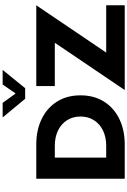

<svg xmlns="http://www.w3.org/2000/svg" viewBox="224 -1186 962 1450"><g transform="rotate(-90 705.0 -461.0)"><path d="M710 -334Q710 -231 662 -155.5Q614 -80 530 -40Q446 0 340 0H80V-668H340Q446 -668 530 -628Q614 -588 662 -512.5Q710 -437 710 -334ZM550 -334Q550 -391 522.5 -435Q495 -479 445 -503.5Q395 -528 330 -528H240V-140H330Q395 -140 445 -164.5Q495 -189 522.5 -233Q550 -277 550 -334ZM1033 -140H1390V0H750L1107 -528H780V-668H1390ZM684 -752 543 -922H653L724 -824L792 -922H902L764 -752Z"/></g></svg>

Font: Madhuban Bold
Style: Regular
Weight: 700
Designer: jaikishan Patel
Foundry: MagicType
Version: Version 1.000